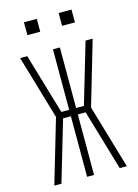

<svg xmlns="http://www.w3.org/2000/svg" viewBox="-135 -995 771 1069"><g transform="rotate(-15 250.0 -461.0)"><path d="M459 0H418L315 -349H270V0H230V-349H185L82 0H41L149 -367L41 -735H82L185 -386H230V-735H270V-386H315L418 -735H459L351 -367ZM313 -848V-922H387V-848ZM113 -848V-922H187V-848Z"/></g></svg>

Font: Iosevka SS04 Extralight
Style: Regular
Weight: 200
Monospace: yes
Designer: Belleve Invis
Foundry: Belleve Invis
Version: Version 19.0.0; ttfautohint (v1.8.4)